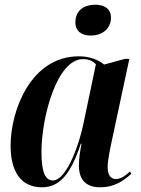

<svg xmlns="http://www.w3.org/2000/svg" viewBox="-20 -785 599 815"><path d="M365 -634C409 -634 451 -659 451 -710C451 -750 420 -765 384 -765C341 -765 300 -744 300 -690C300 -651 329 -634 365 -634ZM158 10C233 10 280 -45 323 -175H326C320 -142 315 -115 315 -82C315 -19 348 10 405 10C469 10 508 -21 537 -47L532 -57C512 -39 493 -25 472 -25C450 -25 437 -42 437 -75C437 -106 449 -161 455 -189L529 -535H510L422 -511C400 -529 364 -546 315 -546C111 -546 25 -316 25 -167C25 -59 67 10 158 10ZM205 -19C174 -19 156 -50 156 -139C156 -289 222 -534 332 -534C353 -534 373 -528 387 -512L335 -264C309 -141 255 -19 205 -19Z"/></svg>

Font: Noto Serif Display Condensed
Style: Bold Italic
Weight: 700
Width: 3
Italic angle: -12°
Designer: Monotype Design Team
Foundry: Monotype Imaging Inc.
Version: Version 2.009